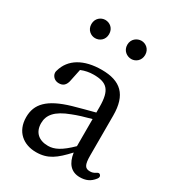

<svg xmlns="http://www.w3.org/2000/svg" viewBox="-189 -889 938 1024"><g transform="rotate(30 280.0 -377.0)"><path d="M189 21C262 21 303 -11 365 -78C374 -15 405 20 458 20C494 20 521 9 544 -21C552 -31 551 -40 545 -46C538 -53 531 -50 521 -43C511 -37 502 -34 490 -34C460 -34 449 -49 449 -109V-354C449 -482 391 -535 275 -535C165 -535 90 -491 68 -411C65 -402 65 -396 68 -386C76 -367 92 -358 111 -358C135 -358 154 -369 160 -409L174 -476C198 -486 224 -491 250 -491C331 -491 363 -463 363 -357V-323C321 -312 275 -300 233 -288C100 -249 51 -196 51 -115C51 -26 112 21 189 21ZM104 -719C104 -683 132 -663 158 -663C186 -663 213 -683 213 -719C213 -755 186 -775 158 -775C132 -775 104 -755 104 -719ZM136 -127C136 -177 166 -216 252 -248C282 -260 321 -272 363 -283V-116C305 -59 267 -40 228 -40C171 -40 136 -71 136 -127ZM325 -719C325 -683 354 -663 381 -663C407 -663 435 -683 435 -719C435 -755 407 -775 381 -775C354 -775 325 -755 325 -719Z"/></g></svg>

Font: 寒蝉锦书宋 Text
Style: Regular
Weight: 400
Designer: 寒蝉锦书宋{Warren} 思源宋体{Ryoko NISHIZUKA 西塚涼子 (kana & ideographs); Frank Grießhammer (Latin, Greek & Cyrillic); Wenlong ZHANG 
Foundry: Adobe & ChillType
Version: Version 2.000;Glyphs 3.1.1 (3135)